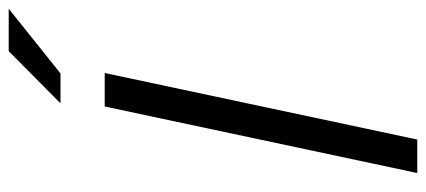

<svg xmlns="http://www.w3.org/2000/svg" viewBox="-282 -672 955 430"><g transform="rotate(-90 195.0 -457.5)"><path d="M22 0 171 -700H246L97 0ZM178 -799 295 -915H390L245 -799Z"/></g></svg>

Font: Red Hat Display
Style: Italic
Weight: 300
Italic angle: -12°
Designer: Pentagram, MCKL
Foundry: Pentagram, MCKL
Version: Version 1.023